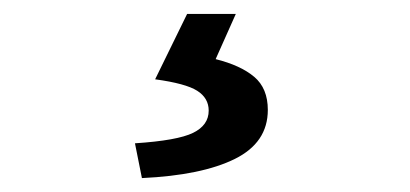

<svg xmlns="http://www.w3.org/2000/svg" viewBox="-20 -23 589 276"><path d="M184 233 174 183Q235 179 257.5 168Q280 157 280 136Q280 118 263.5 107.5Q247 97 203 91L249 -3H319L290 62Q326 71 345.5 87.5Q365 104 365 135Q365 182 317.5 205.5Q270 229 184 233Z"/></svg>

Font: Source Sans 3 ExtraLight SemiBold
Style: Regular
Weight: 600
Version: Version 3.052;hotconv 1.1.0;makeotfexe 2.6.0